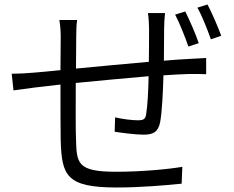

<svg xmlns="http://www.w3.org/2000/svg" viewBox="-20 -809 1040 854"><path d="M864 -617C850 -659 822 -722 804 -758L759 -744C779 -706 803 -645 818 -602ZM638 -751C641 -734 643 -701 643 -680C643 -637 643 -583 642 -534C534 -525 416 -513 318 -504L319 -644C319 -672 320 -699 323 -720H244C249 -690 250 -669 250 -641L249 -497C199 -492 158 -488 132 -486C99 -483 63 -481 32 -481L40 -407C67 -411 106 -416 137 -420C164 -423 203 -428 249 -433C249 -332 249 -226 250 -183C255 -28 275 25 500 25C601 25 722 15 788 8L791 -67C728 -56 606 -45 496 -45C321 -45 321 -84 318 -193C316 -231 317 -336 317 -440C418 -450 538 -461 641 -470C640 -406 636 -335 630 -301C627 -278 617 -274 592 -274C568 -274 526 -279 492 -287L490 -223C516 -219 581 -210 618 -210C662 -210 683 -222 692 -264C701 -311 705 -403 707 -474C752 -477 792 -479 823 -480C848 -480 882 -480 897 -479V-551C875 -550 849 -548 823 -547C789 -545 750 -543 709 -539C709 -584 710 -637 710 -682C710 -703 712 -735 714 -751ZM858 -775C879 -738 902 -679 918 -634L964 -650C949 -691 922 -753 903 -789Z"/></svg>

Font: Genne Gothic Normal
Style: Regular
Weight: 350
Designer: Ryoko NISHIZUKA (kana & ideographs); Paul D. Hunt (Latin, Greek & Cyrillic); Wenlong ZHANG (bopomofo); Sandoll Communica
Foundry: Adobe Systems Incorporated
Version: Version 1.004;PS 1.004;hotconv 16.6.51;makeotf.lib2.5.65220